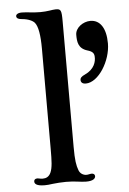

<svg xmlns="http://www.w3.org/2000/svg" viewBox="-57 -874 615 916"><g transform="rotate(-5 250.5 -416.0)"><path d="M357.4 -466.3C418.5 -466.3 479 -564.9 479 -647.9C479 -722.2 450.2 -762.2 404.8 -762.2C369.1 -762.2 332 -735.4 332 -701.7C332 -668.5 335 -636.2 378.4 -623C402.3 -616.2 409.7 -606.9 410.6 -591.8C412.6 -566.9 402.8 -530.3 356.4 -509.3C339.4 -502 333.5 -494.6 333.5 -485.8C333.5 -473.6 341.8 -466.3 357.4 -466.3ZM71.3 -22C71.3 -12.2 78.6 0 120.1 0C131.8 0 141.1 -1 158.7 -3.4C174.3 -5.4 203.1 -7.3 222.2 -7.3C243.7 -7.3 263.7 -5.9 279.8 -3.4C289.6 -2 306.2 0 318.4 0C353.5 0 362.8 -12.2 362.8 -22.5C362.8 -30.8 356.4 -35.6 347.7 -35.6C343.8 -35.6 338.9 -34.7 334.5 -33.7C330.1 -32.7 326.2 -32.2 322.3 -32.2C308.6 -32.2 292.5 -40 286.1 -57.6C277.3 -81.1 272.9 -106.4 272.9 -169.9V-771.5C272.9 -826.2 269.5 -831.5 244.6 -831.5C235.8 -831.5 226.1 -829.6 215.3 -828.1C202.1 -826.2 187 -824.7 170.4 -824.7C153.3 -824.7 135.3 -826.2 123 -827.6C109.4 -829.1 96.2 -830.6 82.5 -830.6C63 -830.6 54.2 -823.2 54.2 -815.4C54.2 -803.7 66.9 -800.3 79.6 -799.3C109.4 -796.9 130.9 -787.1 140.6 -775.9C155.8 -757.3 163.1 -715.8 163.1 -649.4V-169.9C163.1 -113.3 162.1 -80.6 151.9 -57.6C143.1 -38.1 128.9 -32.2 112.8 -32.2C108.4 -32.2 103.5 -32.7 99.6 -33.7C96.2 -34.2 91.3 -35.6 87.4 -35.6C77.6 -35.6 71.3 -31.2 71.3 -22Z"/></g></svg>

Font: Stoke
Style: Light
Weight: 300
Designer: Nicole Fally
Foundry: Nicole Fally
Version: Version 1.001